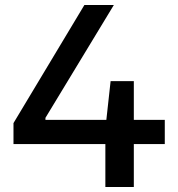

<svg xmlns="http://www.w3.org/2000/svg" viewBox="-20 -749 714 769"><path d="M34 -172V-256L318 -729H436L162 -277V-269H640V-172ZM402 0V-233L423 -424H516V0Z"/></svg>

Font: Hubot Sans Condensed ExtraLight Medium
Style: Regular
Weight: 500
Version: Version 2.000